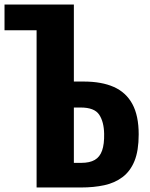

<svg xmlns="http://www.w3.org/2000/svg" viewBox="-28 -830 666 850"><path d="M134 0V-696H-8V-810H299V-469H342Q422 -469 476 -445Q530 -421 558 -369.5Q586 -318 586 -235Q586 -163 567.5 -117.5Q549 -72 514.5 -46Q480 -20 433.5 -10Q387 0 331 0ZM299 -109H332Q369 -109 391.5 -122Q414 -135 424 -163.5Q434 -192 433 -238Q432 -291 411 -322.5Q390 -354 329 -354H299Z"/></svg>

Font: Oswald SemiBold
Style: Regular
Weight: 600
Designer: Vernon Adams
Foundry: Vernon Adams
Version: Version 4.100; ttfautohint (v1.8.1.43-b0c9)